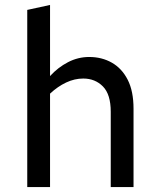

<svg xmlns="http://www.w3.org/2000/svg" viewBox="-20 -755 644 775"><path d="M90 0V-715L182 -735V-448Q214 -483 254.5 -504Q295 -525 340 -525Q391 -525 431.5 -502Q472 -479 495.5 -433Q519 -387 519 -316V0H427V-304Q427 -374 395.5 -406Q364 -438 316 -438Q281 -438 247 -422Q213 -406 182 -377V0Z"/></svg>

Font: Radio Canada
Style: Regular
Weight: 400
Designer: Charles Daoud, Etienne Aubert Bonn, Alexandre Saumier Demers, Jacques Le Bailly
Foundry: Radio-Canada
Version: Version 2.104;gftools[0.9.28.dev5+ged2979d]